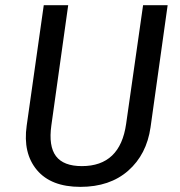

<svg xmlns="http://www.w3.org/2000/svg" viewBox="-20 -709 696 741"><path d="M83 -224.1 148.9 -689H243.2L178.2 -225.1Q167 -145 196 -106.4Q225.1 -67.9 295.9 -67.9Q443.8 -67.9 466.8 -231L532.2 -689H627L561 -217.8Q545.9 -112.8 474.9 -50.3Q403.8 12.2 290.3 12.2Q176.8 12.2 122.3 -53Q67.9 -118.2 83 -224.1Z"/></svg>

Font: FiraSans-Italic
Style: Italic
Weight: 400
Italic angle: -8°
Designer: Carrois Corporate & Edenspiekermann AG
Foundry: Carrois Corporate GbR & Edenspiekermann AG
Version: Version 3.106;PS 003.106;hotconv 1.0.70;makeotf.lib2.5.58329